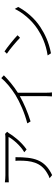

<svg xmlns="http://www.w3.org/2000/svg" viewBox="1059 -1865 832 2990"><g transform="rotate(-90 1475.0 -370.0)"><path d="M465 -545C468 -523 468 -503 468 -483C468 -315 447 -151 275 -52C253 -37 219 -21 195 -14L243 26C488 -90 522 -261 522 -545ZM885 -707C874 -704 849 -702 835 -702H240C205 -702 164 -705 131 -710V-649C166 -651 205 -653 240 -653H838C802 -584 698 -463 599 -408L643 -372C766 -457 861 -587 897 -649C903 -658 911 -668 918 -675Z M1754 -766C1699 -697 1593 -609 1492 -546C1381 -478 1212 -402 1049 -361L1079 -310C1220 -353 1366 -416 1473 -477V-69C1473 -36 1471 6 1469 23H1531C1528 6 1526 -36 1526 -69V-508C1631 -574 1733 -661 1797 -726Z M2169 -716 2134 -679C2209 -630 2332 -523 2382 -474L2421 -513C2368 -565 2240 -669 2169 -716ZM2107 -44 2140 8C2322 -27 2447 -92 2546 -156C2692 -250 2798 -385 2862 -503L2831 -556C2777 -439 2660 -294 2516 -200C2422 -139 2291 -72 2107 -44Z"/></g></svg>

Font: Source Han Sans SC Light
Style: Regular
Weight: 300
Designer: Ryoko NISHIZUKA (kana & ideographs); Paul D. Hunt (Latin, Greek & Cyrillic); Wenlong ZHANG (bopomofo); Sandoll Communica
Foundry: Adobe Systems Incorporated
Version: Version 1.004;PS 1.004;hotconv 1.0.82;makeotf.lib2.5.63406